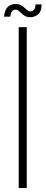

<svg xmlns="http://www.w3.org/2000/svg" viewBox="-23 -935 227 955"><path d="M70 0V-800H110V0ZM153.5 -913H184Q184 -878.5 167 -864Q150 -849.5 127.5 -849.5Q112.5 -849.5 102.2 -855.2Q92 -861 84.5 -868.2Q77 -875.5 69.8 -881.2Q62.5 -887 53 -887Q43.5 -887 37 -879Q30.5 -871 27.5 -852H-3Q0 -885 15.2 -900Q30.5 -915 53.5 -915Q69.5 -915 80.2 -909.5Q91 -904 98.8 -896.5Q106.5 -889 113.2 -883.5Q120 -878 128.5 -878Q137.5 -878 145.5 -885.5Q153.5 -893 153.5 -913Z"/></svg>

Font: Big Shoulders Text Thin Thin
Style: Regular
Weight: 250
Version: Version 2.002